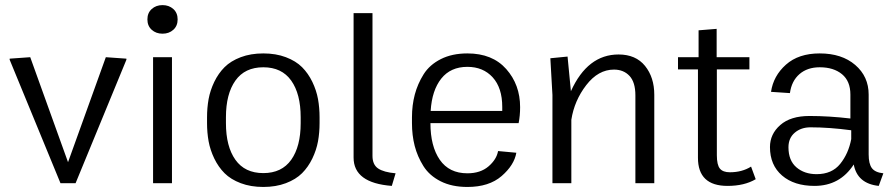

<svg xmlns="http://www.w3.org/2000/svg" viewBox="-20 -727 3544 762"><path d="M18.3 -490V-494.2L100 -500L250 -83.3L400 -500L481.7 -494.2V-490L280 0H220Z M587.5 0V-500H662.5V0ZM582.1 -691.2Q599.2 -706.7 625 -706.7Q650.8 -706.7 667.9 -691.2Q685 -675.8 685 -650Q685 -624.2 667.9 -608.8Q650.8 -593.3 625 -593.3Q599.2 -593.3 582.1 -608.8Q565 -624.2 565 -650Q565 -675.8 582.1 -691.2Z M801.7 -238.3V-261.7Q801.7 -299.2 807.9 -333.8Q814.2 -368.3 830.4 -402.1Q846.7 -435.8 871.2 -460.4Q895.8 -485 935.4 -500Q975 -515 1025 -515Q1075 -515 1114.6 -500Q1154.2 -485 1178.8 -460.4Q1203.3 -435.8 1219.6 -402.1Q1235.8 -368.3 1242.1 -333.8Q1248.3 -299.2 1248.3 -261.7V-238.3Q1248.3 -200.8 1242.1 -166.2Q1235.8 -131.7 1219.6 -97.9Q1203.3 -64.2 1178.8 -39.6Q1154.2 -15 1114.6 0Q1075 15 1025 15Q975 15 935.4 0Q895.8 -15 871.2 -39.6Q846.7 -64.2 830.4 -97.9Q814.2 -131.7 807.9 -166.2Q801.7 -200.8 801.7 -238.3ZM1173.3 -238.3V-261.7Q1173.3 -354.2 1135.8 -407.1Q1098.3 -460 1025 -460Q951.7 -460 914.2 -407.1Q876.7 -354.2 876.7 -261.7V-238.3Q876.7 -145.8 914.2 -92.9Q951.7 -40 1025 -40Q1098.3 -40 1135.8 -92.9Q1173.3 -145.8 1173.3 -238.3Z M1383.3 -101.7V-675H1458.3V-108.3Q1458.3 -73.3 1480.8 -58.3Q1503.3 -43.3 1550 -39.2L1535 10.8Q1383.3 -0.8 1383.3 -101.7Z M1615 -238.3V-261.7Q1615 -309.2 1626.2 -351.7Q1637.5 -394.2 1661.2 -432.1Q1685 -470 1729.6 -492.5Q1774.2 -515 1835 -515Q1934.2 -515 1989.2 -452.9Q2044.2 -390.8 2044.2 -301.7Q2044.2 -267.5 2038.3 -238.3H1688.3Q1688.3 -146.7 1725.4 -92.9Q1762.5 -39.2 1835 -39.2Q1886.7 -39.2 1918.8 -66.7Q1950.8 -94.2 1956.7 -127.5L2029.2 -120.8Q2020.8 -71.7 1970.8 -28.3Q1920.8 15 1835 15Q1773.3 15 1728.8 -7.5Q1684.2 -30 1660.4 -67.9Q1636.7 -105.8 1625.8 -147.9Q1615 -190 1615 -238.3ZM1689.2 -286.7H1973.3V-302.5Q1973.3 -378.3 1935.4 -420Q1897.5 -461.7 1835 -461.7Q1768.3 -461.7 1731.2 -415Q1694.2 -368.3 1689.2 -286.7Z M2172.5 0V-350L2164.2 -495.8L2232.5 -502.5L2245.8 -365Q2311.7 -510.8 2435 -510.8Q2503.3 -510.8 2540 -465.4Q2576.7 -420 2576.7 -350.8V0H2501.7V-348.3Q2501.7 -400.8 2478.3 -425.8Q2455 -450.8 2416.7 -450.8Q2354.2 -450.8 2306.7 -389.2Q2259.2 -327.5 2247.5 -251.7V0Z M2670.8 -451.7V-500H2752.5V-606.7L2824.2 -612.5V-500H2954.2V-451.7H2825V-110.8Q2825 -72.5 2837.1 -57.9Q2849.2 -43.3 2876.7 -43.3Q2925 -43.3 2960.8 -65.8L2979.2 -15.8Q2934.2 10.8 2867.5 10.8Q2750 10.8 2750 -100.8V-451.7Z M3035.8 -143.3Q3035.8 -195 3076.7 -230.8Q3117.5 -266.7 3192.5 -266.7Q3270 -266.7 3355 -256.7V-351.7Q3355 -405 3321.7 -432.5Q3288.3 -460 3233.3 -460Q3184.2 -460 3152.9 -432.9Q3121.7 -405.8 3115 -357.5L3040 -362.5Q3049.2 -425.8 3099.2 -470.4Q3149.2 -515 3233.3 -515Q3320.8 -515 3374.2 -469.2Q3427.5 -423.3 3427.5 -351.7V-114.2Q3427.5 -76.7 3440.4 -59.6Q3453.3 -42.5 3485.8 -39.2L3467.5 10.8Q3382.5 1.7 3368.3 -74.2Q3313.3 10.8 3212.5 10.8Q3131.7 10.8 3083.8 -30.4Q3035.8 -71.7 3035.8 -143.3ZM3358.3 -210Q3270.8 -221.7 3196.7 -221.7Q3159.2 -221.7 3134.2 -200.4Q3109.2 -179.2 3109.2 -142.5Q3109.2 -90 3140.8 -62.9Q3172.5 -35.8 3220.8 -35.8Q3281.7 -35.8 3314.6 -76.7Q3347.5 -117.5 3358.3 -175Z"/></svg>

Font: Boon
Style: Regular
Weight: 400
Designer: Sungsit Sawaiwan
Foundry: FontUni
Version: Version 3.0